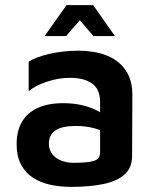

<svg xmlns="http://www.w3.org/2000/svg" viewBox="-20 -715 607 750"><path d="M259 15Q216 15 178 7Q140 -1 110 -20Q80 -39 62.5 -71.5Q45 -104 45 -152Q45 -204 66 -239.5Q87 -275 127.5 -293.5Q168 -312 227 -312Q263 -312 294 -305.5Q325 -299 350 -287.5Q375 -276 391 -263L400 -192Q379 -206 346.5 -214.5Q314 -223 276 -223Q223 -223 197 -206Q171 -189 171 -153Q171 -129 185 -112Q199 -95 221 -87Q243 -79 267 -79Q322 -79 346.5 -86.5Q371 -94 371 -119V-317Q371 -366 340 -388.5Q309 -411 253 -411Q210 -411 165 -396.5Q120 -382 92 -359V-474Q119 -492 173 -504.5Q227 -517 289 -517Q315 -517 344 -512.5Q373 -508 400 -497Q427 -486 449 -466Q471 -446 484 -416.5Q497 -387 497 -345L496 -106Q496 -60 466.5 -33.5Q437 -7 383.5 4Q330 15 259 15ZM154 -574 240 -695H344L429 -574H345L292 -636L238 -574Z"/></svg>

Font: Maven Pro SemiBold
Style: Regular
Weight: 600
Designer: Joe Prince
Foundry: Joe Prince
Version: Version 2.103